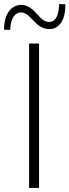

<svg xmlns="http://www.w3.org/2000/svg" viewBox="-30 -924 341 944"><path d="M213 -781C258 -781 293 -822 291 -903L261 -904C259 -840 239 -816 212 -816C187 -816 170 -835 152 -855C132 -876 110 -900 74 -900C27 -900 -11 -856 -10 -778L20 -777C22 -840 48 -863 72 -863C97 -863 113 -845 130 -827C151 -805 173 -781 213 -781ZM113 -710V0H162V-710Z"/></svg>

Font: Sulaf Light
Style: Regular
Weight: 300
Designer: Bandar Raffah (Arabic) and Santiago Orozco (Latin)
Foundry: Caramella and Typemade
Version: Version 1.005;PS 001.005;hotconv 1.0.88;makeotf.lib2.5.64775